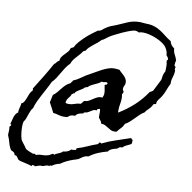

<svg xmlns="http://www.w3.org/2000/svg" viewBox="-126 -1212 1557 1557"><g transform="rotate(10 652.0 -434.0)"><path d="M1249 -746.1Q1248 -717.8 1238.8 -691.4Q1229.5 -665 1231.4 -636.7Q1216.8 -608.4 1206.1 -578.6Q1195.3 -548.8 1178.7 -522.5Q1172.9 -512.7 1167 -505.9Q1161.1 -499 1155.8 -491.7Q1150.4 -484.4 1147 -476.1Q1143.6 -467.8 1143.6 -455.1Q1138.7 -451.2 1132.3 -451.7Q1126 -452.1 1123 -448.2Q1121.1 -445.3 1116.7 -436.5Q1112.3 -427.7 1108.4 -422.9Q1097.7 -409.2 1085 -397.5Q1072.3 -385.7 1063.5 -371.1Q1043 -359.4 1026.4 -343.3Q1009.8 -327.1 993.7 -310.5Q977.5 -293.9 960.4 -278.3Q943.4 -262.7 922.9 -252Q914.1 -229.5 897.9 -213.4Q881.8 -197.3 867.2 -177.7Q862.3 -176.8 857.4 -176.3Q852.5 -175.8 847.7 -175.8Q830.1 -175.8 817.4 -182.6Q804.7 -189.5 793 -197.3Q781.2 -205.1 767.6 -212.4Q753.9 -219.7 734.4 -219.7Q729.5 -233.4 722.2 -244.1Q714.8 -254.9 706.1 -265.6Q705.1 -276.4 705.6 -285.6Q706.1 -294.9 706.1 -304.7Q706.1 -313.5 705.6 -320.8Q705.1 -328.1 703.1 -335.9Q694.3 -335 686.5 -332Q678.7 -329.1 677.7 -318.4Q671.9 -320.3 668 -320.3Q656.2 -320.3 647.5 -314.9Q638.7 -309.6 629.4 -303.7Q620.1 -297.9 609.9 -292.5Q599.6 -287.1 586.9 -287.1Q585 -285.2 579.6 -283.2Q574.2 -281.2 576.2 -276.4Q557.6 -274.4 540.5 -268.1Q523.4 -261.7 512.7 -245.1Q508.8 -246.1 501 -246.1Q490.2 -246.1 477.1 -241.7Q463.9 -237.3 457 -226.6Q449.2 -224.6 440.4 -223.6Q431.6 -222.7 423.8 -222.7Q401.4 -222.7 379.4 -229.5Q357.4 -236.3 335 -238.3Q325.2 -257.8 314.5 -278.3Q303.7 -298.8 293 -318.4Q295.9 -334 299.8 -349.6Q303.7 -365.2 306.6 -380.9Q325.2 -394.5 338.9 -411.1Q352.5 -427.7 365.7 -444.3Q378.9 -460.9 394 -475.6Q409.2 -490.2 432.6 -501Q434.6 -507.8 439.9 -512.7Q445.3 -517.6 447.3 -525.4Q481.4 -539.1 512.2 -562Q543 -585 576.2 -601.6Q596.7 -612.3 619.1 -626Q641.6 -639.6 665 -651.4Q688.5 -663.1 712.4 -671.4Q736.3 -679.7 759.8 -679.7Q771.5 -679.7 782.2 -678.2Q793 -676.8 803.7 -675.8Q813.5 -664.1 825.2 -654.3Q836.9 -644.5 847.2 -633.8Q857.4 -623 864.3 -610.4Q871.1 -597.7 871.1 -581.1Q871.1 -567.4 864.3 -555.2Q857.4 -543 857.4 -529.3Q857.4 -519.5 860.8 -516.6Q864.3 -513.7 867.2 -506.8Q866.2 -495.1 857.4 -483.4Q861.3 -468.8 861.3 -452.1Q861.3 -426.8 856.4 -402.3Q851.6 -377.9 851.6 -352.5V-341.8Q851.6 -336.9 852.5 -332Q919.9 -373 976.6 -424.8Q1033.2 -476.6 1077.1 -543Q1085 -543.9 1089.8 -548.3Q1094.7 -552.7 1101.6 -556.6Q1115.2 -581.1 1126.5 -605.5Q1137.7 -629.9 1151.4 -655.3Q1153.3 -673.8 1157.2 -692.4Q1161.1 -710.9 1171.9 -727.5Q1171.9 -738.3 1172.4 -748.5Q1172.9 -758.8 1172.9 -768.6Q1172.9 -779.3 1171.9 -789.1Q1170.9 -798.8 1168 -808.6V-813.5Q1168 -818.4 1171.9 -820.3Q1175.8 -822.3 1175.8 -827.1Q1175.8 -835.9 1169.9 -844.2Q1164.1 -852.5 1158.2 -858.4Q1158.2 -875 1152.3 -891.1Q1146.5 -907.2 1136.7 -920.9Q1125 -938.5 1101.1 -954.1Q1077.1 -969.7 1048.8 -981.4Q1020.5 -993.2 991.7 -1000Q962.9 -1006.8 942.4 -1006.8Q932.6 -1006.8 923.3 -1005.9Q914.1 -1004.9 906.2 -1001Q889.6 -1010.7 874 -1010.7Q860.4 -1010.7 830.6 -1000Q800.8 -989.3 768.6 -974.6Q736.3 -960 707.5 -944.8Q678.7 -929.7 667 -920.9Q654.3 -912.1 644 -903.3Q633.8 -894.5 618.2 -888.7Q605.5 -874 590.3 -861.8Q575.2 -849.6 559.6 -837.4Q543.9 -825.2 529.8 -812Q515.6 -798.8 505.9 -781.2Q502 -778.3 497.1 -777.3Q492.2 -776.4 489.3 -774.4Q485.4 -769.5 479 -760.7Q472.7 -752 468.8 -747.1Q449.2 -724.6 430.7 -704.6Q412.1 -684.6 401.4 -655.3Q381.8 -636.7 367.2 -614.7Q352.5 -592.8 339.4 -569.3Q326.2 -545.9 312 -523.9Q297.9 -502 279.3 -483.4Q265.6 -453.1 250 -424.8Q234.4 -396.5 219.2 -367.7Q204.1 -338.9 189.9 -309.6Q175.8 -280.3 167 -248Q156.2 -236.3 149.9 -221.2Q143.6 -206.1 138.2 -189.9Q132.8 -173.8 127 -157.7Q121.1 -141.6 111.3 -128.9Q107.4 -118.2 106.4 -106Q105.5 -93.8 105.5 -81.1Q105.5 -72.3 106.4 -59.1Q107.4 -45.9 108.9 -32.7Q110.4 -19.5 112.8 -7.3Q115.2 4.9 118.2 13.7Q122.1 27.3 133.3 40Q144.5 52.7 152.3 64.5Q156.2 68.4 158.2 72.3Q160.2 76.2 163.1 81.1Q167 86.9 175.3 92.3Q183.6 97.7 193.4 101.6L212.9 109.4Q222.7 113.3 230.5 116.2Q234.4 116.2 237.8 115.2Q241.2 114.3 245.1 114.3Q249 114.3 251 117.2Q252.9 120.1 253.9 123Q278.3 113.3 303.2 113.8Q328.1 114.3 352.5 107.4Q362.3 104.5 369.1 100.1Q376 95.7 383.8 90.8Q384.8 90.8 387.2 89.8Q389.6 88.9 391.6 88.9Q393.6 88.9 396.5 90.8Q399.4 92.8 401.4 94.7Q408.2 87.9 417 84Q425.8 80.1 435.1 76.2Q444.3 72.3 452.6 67.9Q460.9 63.5 467.8 55.7Q486.3 54.7 502 48.3Q517.6 42 531.2 28.3Q533.2 29.3 538.1 29.3Q543 29.3 552.2 28.3Q561.5 27.3 566.4 25.4Q571.3 23.4 569.8 18.6Q568.4 13.7 573.2 10.7Q577.1 8.8 590.8 4.4Q604.5 0 611.3 -2Q631.8 -9.8 651.9 -18.6Q671.9 -27.3 692.4 -36.1Q703.1 -41 713.9 -43.9Q724.6 -46.9 734.4 -51.8Q740.2 -54.7 741.2 -61Q742.2 -67.4 752 -67.4Q755.9 -67.4 757.8 -64.5Q759.8 -61.5 763.7 -61.5L765.6 -63.5Q821.3 -90.8 878.4 -108.9Q935.5 -127 993.2 -147.5Q998 -135.7 1006.8 -135.7V-127Q1007.8 -113.3 1003.9 -100.6Q987.3 -90.8 967.8 -82.5Q948.2 -74.2 933.6 -58.6Q930.7 -59.6 926.8 -59.6Q913.1 -59.6 907.7 -52.7Q902.3 -45.9 891.6 -42Q888.7 -40 885.3 -40Q881.8 -40 878.9 -39.1Q863.3 -35.2 848.1 -27.8Q833 -20.5 825.2 -6.8Q786.1 2.9 748 19Q710 35.2 677.7 59.6Q659.2 59.6 645 66.4Q630.9 73.2 617.2 84Q613.3 85.9 608.9 89.4Q604.5 92.8 600.6 94.7Q590.8 99.6 580.6 102.1Q570.3 104.5 559.6 108.4Q534.2 117.2 508.8 129.4Q483.4 141.6 460.9 158.2Q444.3 161.1 428.2 168Q412.1 174.8 398.4 185.5Q394.5 186.5 391.6 186Q388.7 185.5 385.7 185.5Q377.9 185.5 379.9 193.4Q374 189.5 368.2 189.5Q354.5 189.5 343.3 195.3Q332 201.2 318.4 201.2H311.5Q308.6 201.2 306.6 200.2Q295.9 203.1 285.6 206.1Q275.4 209 264.6 213.9Q255.9 207 246.1 207Q235.4 207 237.3 217.8Q224.6 211.9 208 208Q191.4 204.1 175.3 200.2Q159.2 196.3 145.5 193.4Q131.8 190.4 125 185.5Q120.1 182.6 117.2 177.2Q114.3 171.9 110.4 166.5Q106.4 161.1 102.1 157.2Q97.7 153.3 91.8 153.3Q89.8 153.3 88.9 153.8Q87.9 154.3 85.9 154.3Q84 138.7 74.2 131.3Q64.5 124 50.8 119.1Q34.2 93.8 26.4 63Q18.6 32.2 5.9 3.9L4.9 -2Q4.9 -10.7 5.9 -20.5Q6.8 -30.3 6.8 -40Q6.8 -45.9 5.9 -51.3Q4.9 -56.6 4.9 -63.5Q4.9 -71.3 10.7 -73.7Q16.6 -76.2 16.6 -84Q16.6 -87.9 12.2 -87.4Q7.8 -86.9 7.8 -90.8L8.8 -93.8Q12.7 -105.5 15.6 -120.1Q18.6 -134.8 23.4 -148.9Q28.3 -163.1 35.6 -174.8Q43 -186.5 54.7 -192.4L53.7 -198.2Q53.7 -207 55.7 -216.3Q57.6 -225.6 60.1 -234.9Q62.5 -244.1 64.5 -252.4Q66.4 -260.7 65.4 -268.6Q81.1 -275.4 89.4 -290Q97.7 -304.7 104 -322.3Q110.4 -339.8 117.7 -357.4Q125 -375 138.7 -387.7Q140.6 -389.6 140.6 -392.6Q140.6 -394.5 139.2 -397Q137.7 -399.4 137.7 -403.3Q137.7 -405.3 138.7 -406.2Q172.9 -460.9 207 -516.6Q241.2 -572.3 272.5 -629.9Q278.3 -632.8 282.2 -637.2Q286.1 -641.6 290 -647Q293.9 -652.3 298.3 -656.2Q302.7 -660.2 309.6 -662.1Q311.5 -683.6 321.8 -697.8Q332 -711.9 344.2 -724.1Q356.4 -736.3 367.7 -749Q378.9 -761.7 383.8 -781.2L405.3 -791Q416 -814.5 436.5 -837.9Q457 -861.3 481 -883.8Q504.9 -906.2 530.3 -925.3Q555.7 -944.3 576.2 -959H581.1Q585.9 -959 588.9 -960.9Q591.8 -962.9 596.7 -962.9Q611.3 -974.6 626 -985.4Q640.6 -996.1 657.2 -1004.9Q670.9 -1012.7 686.5 -1017.6Q702.1 -1022.5 716.8 -1029.3Q761.7 -1049.8 805.2 -1067.9Q848.6 -1085.9 900.4 -1085.9Q913.1 -1085.9 925.3 -1084Q937.5 -1082 951.2 -1082Q990.2 -1082 1018.6 -1072.8Q1046.9 -1063.5 1070.8 -1048.3Q1094.7 -1033.2 1118.2 -1014.2Q1141.6 -995.1 1171.9 -976.6Q1179.7 -942.4 1210 -923.8Q1211.9 -894.5 1223.1 -875Q1234.4 -855.5 1242.2 -830.1L1238.3 -812.5Q1236.3 -803.7 1236.3 -794.9Q1236.3 -781.2 1249 -777.3Q1244.1 -770.5 1244.1 -761.7Q1244.1 -753.9 1249 -746.1ZM726.6 -549.8V-552.7Q721.7 -558.6 714.8 -558.6Q709 -558.6 703.1 -556.6Q697.3 -554.7 690.4 -554.7Q681.6 -554.7 677.7 -556.6Q667 -545.9 653.3 -539.1Q639.6 -532.2 625.5 -525.9Q611.3 -519.5 597.7 -512.2Q584 -504.9 573.2 -493.2L551.8 -486.3Q543.9 -476.6 533.2 -469.7Q522.5 -462.9 511.2 -456.5Q500 -450.2 490.2 -442.4Q480.5 -434.6 474.6 -422.9Q473.6 -423.8 471.7 -423.8Q466.8 -423.8 464.8 -418.9Q462.9 -414.1 457 -416Q454.1 -404.3 447.8 -395.5Q441.4 -386.7 435.1 -378.9Q428.7 -371.1 423.8 -360.8Q418.9 -350.6 418.9 -335.9Q428.7 -331.1 445.3 -331.1Q469.7 -331.1 493.2 -340.3Q516.6 -349.6 541 -349.6Q548.8 -356.4 553.7 -363.8Q558.6 -371.1 566.4 -377.9H569.3Q587.9 -377.9 604 -387.2Q620.1 -396.5 635.7 -407.2Q651.4 -418 668.5 -425.3Q685.5 -432.6 706.1 -429.7Q715.8 -448.2 715.8 -467.8Q715.8 -484.4 711.9 -500Q708 -515.6 706.1 -532.2Q710.9 -538.1 718.8 -539.1Q726.6 -540 726.6 -549.8Z"/></g></svg>

Font: RockSalt
Style: Regular
Weight: 400
Designer: Squid
Foundry: Font Diner, Inc DBA Sideshow
Version: Version 1.000